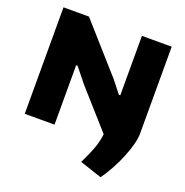

<svg xmlns="http://www.w3.org/2000/svg" viewBox="-163 -887 1206 1254"><g transform="rotate(20 439.5 -260.0)"><path d="M519 169Q537 132 550 102.5Q563 73 572 47.5Q581 22 586.5 -1.5Q592 -25 595 -51L363 -312L282 -413H272V0H65V-740H242L533 -412L600 -327H610V-740H817V-137Q817 -104 805.5 -60Q794 -16 774.5 32Q755 80 728.5 129Q702 178 672 220Z"/></g></svg>

Font: Encode Sans Wide
Style: Black
Weight: 900
Designer: Pablo Impallari, Andres Torresi
Foundry: Pablo Impallari, Andres Torresi
Version: Version 1.000; ttfautohint (v1.00) -l 8 -r 50 -G 200 -x 14 -